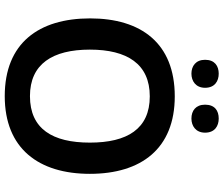

<svg xmlns="http://www.w3.org/2000/svg" viewBox="-88 -868 965 830"><g transform="rotate(90 395.0 -452.5)"><path d="M238 -856C238 -816 265 -797 298 -797C330 -797 359 -816 359 -856C359 -898 330 -915 298 -915C265 -915 238 -898 238 -856ZM432 -856C432 -816 458 -797 492 -797C524 -797 553 -816 553 -856C553 -898 524 -915 492 -915C458 -915 432 -898 432 -856ZM731 -358C731 -580 622 -725 396 -725C166 -725 59 -579 59 -359C59 -137 166 10 395 10C622 10 731 -137 731 -358ZM194 -358C194 -519 256 -617 396 -617C537 -617 596 -519 596 -358C596 -197 537 -99 395 -99C256 -99 194 -197 194 -358Z"/></g></svg>

Font: Noto Sans Gurmukhi SemiBold
Style: Regular
Weight: 600
Designer: Jelle Bosma - Monotype Design Team
Foundry: Monotype Imaging Inc.
Version: Version 2.004